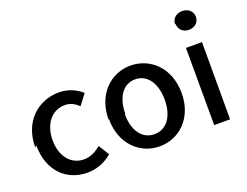

<svg xmlns="http://www.w3.org/2000/svg" viewBox="-125 -1060 1753 1362"><g transform="rotate(-20 751.0 -379.0)"><path d="M50 -260C50 -67 170 45 327 45C393 45 461 21 514 -26L464 -106C429 -76 385 -52 336 -52C238 -52 171 -133 171 -255C171 -379 240 -461 337 -461C377 -461 409 -444 440 -415L500 -494C457 -531 402 -560 327 -560C173 -560 38 -447 38 -251Z M598 -260C598 -67 728 45 872 45C1016 45 1146 -66 1146 -258C1146 -453 1015 -565 870 -565C725 -565 594 -452 594 -256ZM720 -256C720 -380 777 -462 868 -462C960 -462 1017 -379 1017 -254C1017 -131 959 -49 866 -49C774 -49 716 -130 716 -252Z M1273 -734C1273 -691 1305 -661 1349 -661C1393 -661 1426 -690 1426 -732C1426 -775 1392 -803 1347 -803C1302 -803 1269 -774 1269 -730ZM1285 35H1405V-548H1284Z"/></g></svg>

Font: GenEiGothic-pro-SemiBold
Style: Regular
Weight: 500
Designer: Ryoko NISHIZUKA (kana & ideographs); Paul D. Hunt (Latin, Greek & Cyrillic); Wenlong ZHANG (bopomofo); Sandoll Communica
Foundry: Adobe Systems Incorporated; o_tamon
Version: Version 1.000.140830